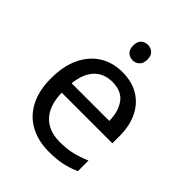

<svg xmlns="http://www.w3.org/2000/svg" viewBox="-210 -855 984 984"><g transform="rotate(45 282.0 -363.5)"><path d="M292 -546Q361 -546 410.5 -516Q460 -486 486.5 -431.5Q513 -377 513 -304V-251H146Q148 -160 192.5 -112.5Q237 -65 317 -65Q368 -65 407.5 -74.5Q447 -84 489 -102V-25Q448 -7 408 1.5Q368 10 313 10Q237 10 178.5 -21Q120 -52 87.5 -113.5Q55 -175 55 -264Q55 -352 84.5 -415Q114 -478 167.5 -512Q221 -546 292 -546ZM291 -474Q228 -474 191.5 -433.5Q155 -393 148 -321H421Q420 -389 389 -431.5Q358 -474 291 -474ZM286 -737Q306 -737 321.5 -723.5Q337 -710 337 -681Q337 -653 321.5 -639Q306 -625 286 -625Q264 -625 249 -639Q234 -653 234 -681Q234 -710 249 -723.5Q264 -737 286 -737Z"/></g></svg>

Font: Noto Sans Kaithi
Style: Regular
Weight: 400
Designer: Monotype Design Team
Foundry: Monotype Imaging Inc.
Version: Version 2.005; ttfautohint (v1.8.4.7-5d5b)